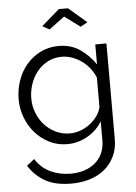

<svg xmlns="http://www.w3.org/2000/svg" viewBox="-62 -777 741 1046"><g transform="rotate(-5 308.5 -253.5)"><path d="M202 -645 300 -730H350L449 -645L410 -624L325 -687L240 -624ZM283 7Q229 7 184.5 -15.5Q140 -38 107.5 -75Q75 -112 57 -160Q39 -208 39 -259Q39 -313 56.5 -362.5Q74 -412 106 -449Q138 -486 182.5 -508Q227 -530 281 -530Q348 -530 397 -496.5Q446 -463 481 -412V-521H542V2Q542 56 521.5 97.5Q501 139 466.5 167Q432 195 385.5 209Q339 223 287 223Q197 223 142 191Q87 159 53 105L95 72Q126 122 177 145.5Q228 169 287 169Q325 169 359 158.5Q393 148 418.5 127.5Q444 107 459 75.5Q474 44 474 2V-101Q444 -51 392 -22Q340 7 283 7ZM302 -50Q332 -50 361 -61Q390 -72 413.5 -90.5Q437 -109 453 -132Q469 -155 474 -179V-340Q463 -368 444 -392Q425 -416 401 -433Q377 -450 349.5 -460Q322 -470 294 -470Q250 -470 215.5 -451.5Q181 -433 157 -403Q133 -373 120.5 -335Q108 -297 108 -258Q108 -216 123 -178Q138 -140 164.5 -111.5Q191 -83 226 -66.5Q261 -50 302 -50Z"/></g></svg>

Font: IngvarSans
Style: Regular
Weight: 400
Version: Version 1.000